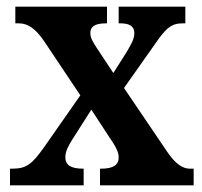

<svg xmlns="http://www.w3.org/2000/svg" viewBox="-20 -556 606 576"><path d="M10 0H231V-50H229C191 -50 176 -62 176 -84C176 -102 185 -118 196 -136L254 -227L303 -152C331 -112 336 -98 336 -83C336 -61 319 -50 284 -50H280V0H561V-50H549C528 -50 505 -65 480 -103L352 -292L443 -421C479 -474 495 -486 529 -486H536V-536H336V-486H340C365 -486 383 -480 383 -456C383 -438 372 -421 360 -400L320 -337L271 -411C258 -431 251 -443 251 -457C251 -473 260 -486 298 -486H301V-536H26V-486H37C65 -486 88 -468 112 -433L221 -270L112 -114C77 -65 60 -50 18 -50H10Z"/></svg>

Font: Noto Serif Armenian Condensed
Style: Bold
Weight: 700
Width: 3
Designer: Monotype Design Team
Foundry: Monotype Imaging Inc.
Version: Version 2.008